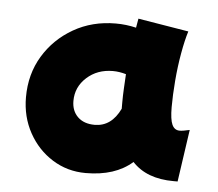

<svg xmlns="http://www.w3.org/2000/svg" viewBox="-38 -850 546 480"><g transform="rotate(5 235.0 -610.5)"><path d="M193 -413Q147 -413 109.5 -436.5Q72 -460 50 -500Q28 -540 28 -589Q28 -647 55.5 -692.5Q83 -738 130 -765Q177 -792 236 -792Q262 -792 287 -786Q289 -798 291 -809L418 -788Q411 -766 405 -732.5Q399 -699 396 -662.5Q393 -626 393 -596Q393 -565 399 -552Q405 -539 418 -539Q426 -539 443 -543L424 -412H414Q346 -412 310 -451Q267 -413 193 -413ZM147 -590Q147 -565 162.5 -550Q178 -535 205 -535Q247 -535 269 -581Q269 -588 269 -597Q269 -614 270 -632Q271 -650 272 -668Q255 -673 239 -673Q200 -673 173.5 -649Q147 -625 147 -590Z"/></g></svg>

Font: Mochiy Pop P One
Style: Regular
Weight: 400
Designer: FONTDASU
Foundry: FONTDASU / Google Inc. / Adobe
Version: Version 2.000